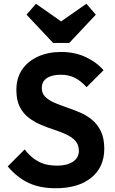

<svg xmlns="http://www.w3.org/2000/svg" viewBox="-20 -990 609 1020"><path d="M276 10Q191 10 130.5 -19Q70 -48 21 -106L111 -196Q142 -155 183 -132.5Q224 -110 283 -110Q336 -110 367.5 -131Q399 -152 399 -189Q399 -221 381 -241Q363 -261 333.5 -275Q304 -289 268.5 -300.5Q233 -312 197.5 -327Q162 -342 132.5 -364.5Q103 -387 85 -422.5Q67 -458 67 -512Q67 -576 98 -621Q129 -666 183 -690Q237 -714 305 -714Q377 -714 435 -687Q493 -660 530 -617L440 -527Q409 -561 376.5 -577Q344 -593 303 -593Q256 -593 229 -575Q202 -557 202 -523Q202 -494 220 -476Q238 -458 267.5 -445Q297 -432 332.5 -420Q368 -408 403.5 -393Q439 -378 468.5 -354Q498 -330 516 -292.5Q534 -255 534 -200Q534 -102 465 -46Q396 10 276 10ZM439 -970 489 -912 348 -762H262L121 -912L171 -970L352 -843H257Z"/></svg>

Font: Outfit SemiBold
Style: Regular
Weight: 600
Designer: Rodrigo Fuenzalida
Foundry: fragTYPE
Version: Version 1.100;gftools[0.9.27]